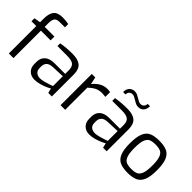

<svg xmlns="http://www.w3.org/2000/svg" viewBox="53 -1542 2321 2321"><g transform="rotate(45 1213.5 -381.5)"><path d="M105 -469H23V-520L105 -534V-595Q105 -684 139.5 -726.5Q174 -769 258 -769Q309 -769 361 -759V-703H272Q221 -703 202.5 -678.5Q184 -654 184 -599V-534H350V-469H184V0H105Z M413 -128V-166Q413 -231 455.5 -269Q498 -307 580 -307H761V-373Q761 -427 731.5 -453Q702 -479 623 -479H457V-526Q551 -542 652 -542Q749 -542 794.5 -502.5Q840 -463 840 -377V0H779L764 -61Q757 -55 720.5 -38Q684 -21 637 -7.5Q590 6 548 6Q488 6 450.5 -30Q413 -66 413 -128ZM761 -99V-267L598 -260Q543 -258 517.5 -233Q492 -208 492 -165V-141Q492 -95 518.5 -74Q545 -53 583 -53Q610 -53 649 -63Q688 -73 719.5 -84Q751 -95 761 -99Z M989 -534H1049L1068 -441Q1107 -488 1152 -514Q1197 -540 1251 -540Q1278 -540 1301 -535V-454Q1256 -459 1243 -459Q1190 -459 1151.5 -440Q1113 -421 1068 -379V0H989Z M1350 -128V-166Q1350 -231 1392.5 -269Q1435 -307 1517 -307H1698V-373Q1698 -427 1668.5 -453Q1639 -479 1560 -479H1394V-526Q1488 -542 1589 -542Q1686 -542 1731.5 -502.5Q1777 -463 1777 -377V0H1716L1701 -61Q1694 -55 1657.5 -38Q1621 -21 1574 -7.5Q1527 6 1485 6Q1425 6 1387.5 -30Q1350 -66 1350 -128ZM1698 -99V-267L1535 -260Q1480 -258 1454.5 -233Q1429 -208 1429 -165V-141Q1429 -95 1455.5 -74Q1482 -53 1520 -53Q1547 -53 1586 -63Q1625 -73 1656.5 -84Q1688 -95 1698 -99ZM1507 -754Q1530 -754 1548.5 -745.5Q1567 -737 1594 -721Q1615 -707 1630.5 -700Q1646 -693 1662 -693Q1688 -693 1705 -709.5Q1722 -726 1723 -756H1763Q1762 -705 1737 -676Q1712 -647 1667 -647Q1646 -647 1627.5 -655Q1609 -663 1582 -680Q1559 -694 1543 -701.5Q1527 -709 1511 -709Q1486 -709 1469.5 -693Q1453 -677 1452 -647H1411Q1412 -702 1440 -728Q1468 -754 1507 -754Z M1907 -268Q1907 -378 1932 -437.5Q1957 -497 2006 -519Q2055 -541 2138 -541Q2220 -541 2270 -518.5Q2320 -496 2345 -436.5Q2370 -377 2370 -268Q2370 -159 2345 -99.5Q2320 -40 2270.5 -17Q2221 6 2138 6Q2056 6 2006 -17Q1956 -40 1931.5 -99.5Q1907 -159 1907 -268ZM2290 -268Q2290 -358 2273.5 -402.5Q2257 -447 2225 -461.5Q2193 -476 2138 -476Q2082 -476 2050.5 -461.5Q2019 -447 2002.5 -402.5Q1986 -358 1986 -268Q1986 -178 2002.5 -133Q2019 -88 2050.5 -73.5Q2082 -59 2138 -59Q2193 -59 2224.5 -73.5Q2256 -88 2273 -133Q2290 -178 2290 -268Z"/></g></svg>

Font: Exo
Style: Regular
Weight: 400
Designer: Natanael Gama
Foundry: Natanael Gama
Version: Version 1.500; ttfautohint (v1.6)